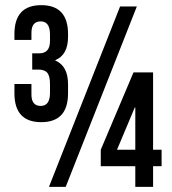

<svg xmlns="http://www.w3.org/2000/svg" viewBox="-20 -725 667 745"><path d="M174 -365V-399Q174 -430 163.5 -442.5Q153 -455 129 -455H105V-518H132Q174 -518 174 -566V-591Q174 -642 138 -642Q102 -642 102 -598V-570H36V-593Q36 -705 140 -705Q244 -705 244 -593V-582Q244 -512 195 -492V-490Q244 -469 244 -398V-363Q244 -251 140 -251Q36 -251 36 -363V-399H102V-358Q102 -314 138 -314Q174 -314 174 -365ZM170 0 446 -700H511L235 0ZM371 -80V-144L498 -444H574V-144H607V-80H574V0H505V-80ZM434 -144H505V-308H503Z"/></svg>

Font: Bebas Neue
Style: Regular
Weight: 400
Designer: Ryoichi Tsunekawa
Foundry: Ryoichi Tsunekawa
Version: Version 1.400